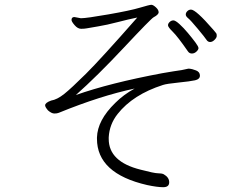

<svg xmlns="http://www.w3.org/2000/svg" viewBox="-20 -749 1040 800"><path d="M290 -678 317 -673Q340 -673 431.5 -689Q523 -705 563 -717Q603 -729 610.5 -729Q618 -729 629.5 -718.5Q641 -708 641 -698Q641 -688 620 -677Q609 -671 496.5 -551Q384 -431 296 -353Q437 -403 656 -444Q708 -453 737 -457L765 -463H767Q781 -462 797 -455.5Q813 -449 813 -434Q813 -419 793 -414.5Q773 -410 723.5 -405Q674 -400 659 -395Q534 -355 470 -274Q436 -231 433 -177V-170Q433 -75 566 -42Q623 -27 638.5 -27Q654 -27 662 -23Q685 -10 685 10.5Q685 31 660 31Q635 31 593 22Q384 -26 384 -171V-176Q386 -248 460 -320Q495 -355 541 -380Q399 -350 225 -279Q218 -276 206.5 -276Q195 -276 180 -289Q168 -303 168 -310Q168 -321 193 -330Q218 -334 247.5 -357.5Q277 -381 338.5 -442Q400 -503 552 -676Q517 -669 471 -657Q425 -645 388.5 -639Q352 -633 342 -631Q332 -629 318 -629Q304 -629 291 -644Q278 -659 278 -666Q278 -678 290 -678ZM776 -709Q796 -709 868 -626Q881 -611 882 -608.5Q883 -606 883 -599Q883 -592 874 -583Q865 -574 855.5 -574Q846 -574 840 -583.5Q834 -593 804 -629Q774 -665 764 -673Q754 -681 754 -688.5Q754 -696 760.5 -702.5Q767 -709 776 -709ZM763 -535Q720 -597 700 -616.5Q680 -636 680 -643.5Q680 -651 687 -657.5Q694 -664 702.5 -664Q711 -664 728 -648.5Q745 -633 763 -611.5Q781 -590 794 -572.5Q807 -555 807 -548.5Q807 -542 798.5 -534Q790 -526 779.5 -526Q769 -526 763 -535Z"/></svg>

Font: ToneOZ-Pinyin-WenKai-Light
Style: Light
Weight: 300
Designer: Fontworks Inc.
Foundry: ToneOZ
Version: Version 0.240331